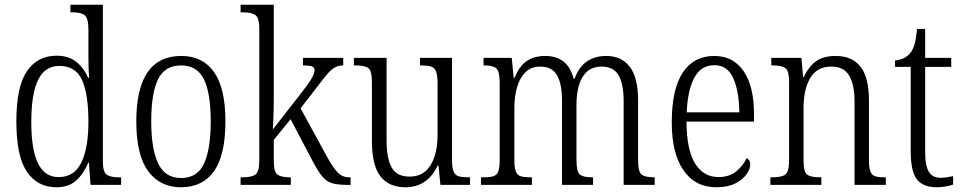

<svg xmlns="http://www.w3.org/2000/svg" viewBox="-20 -780 4062 810"><path d="M218 10Q138 10 93.5 -55.5Q49 -121 49 -267Q49 -414 93.5 -479.5Q138 -545 219 -545Q270 -545 302 -519Q334 -493 352 -452H356Q354 -476 353.5 -502.5Q353 -529 353 -555V-654Q353 -704 337 -716Q321 -728 286 -728H277V-760H414V-101Q414 -55 429.5 -43.5Q445 -32 481 -32H491V0H362L355 -95H353Q333 -47 301.5 -18.5Q270 10 218 10ZM228 -33Q293 -33 323 -94Q353 -155 353 -266Q353 -381 326.5 -441.5Q300 -502 230 -502Q170 -502 141 -443.5Q112 -385 112 -265Q112 -147 141 -89.5Q170 -32 228 -33Z M743 10Q655 10 605 -58Q555 -126 555 -268Q555 -544 745 -544Q835 -544 883 -476Q931 -408 931 -268Q931 -126 883 -58Q835 10 743 10ZM744 -29Q813 -29 841 -90.5Q869 -152 869 -268Q869 -386 840.5 -445Q812 -504 744 -504Q675 -504 646.5 -445Q618 -386 618 -268Q618 -151 647.5 -90Q677 -29 744 -29Z M995 0V-32H1005Q1042 -32 1058 -44Q1074 -56 1074 -105V-656Q1074 -705 1057.5 -716.5Q1041 -728 1006 -728H995V-760H1135V-374Q1135 -355 1134.5 -326.5Q1134 -298 1133 -272Q1132 -246 1131 -234L1242 -376Q1282 -427 1294.5 -449Q1307 -471 1307 -483Q1307 -496 1296 -500Q1285 -504 1258 -504V-536H1428V-504Q1408 -504 1392 -495Q1376 -486 1358 -464.5Q1340 -443 1313 -407L1248 -323L1359 -120Q1384 -74 1404 -53Q1424 -32 1454 -32H1459V0H1448Q1407 0 1383 -6.5Q1359 -13 1340.5 -34.5Q1322 -56 1298 -102L1206 -277L1135 -190V-102Q1135 -54 1151 -43Q1167 -32 1202 -32H1207V0Z M1690 10Q1621 10 1585 -36Q1549 -82 1549 -185V-434Q1549 -482 1533.5 -493Q1518 -504 1480 -504H1473V-536H1611V-186Q1611 -113 1632 -74Q1653 -35 1708 -35Q1749 -35 1775 -58Q1801 -81 1813.5 -120.5Q1826 -160 1826 -210V-426Q1826 -462 1819.5 -478.5Q1813 -495 1798 -499.5Q1783 -504 1757 -504H1752V-536H1887V-104Q1887 -71 1894 -55.5Q1901 -40 1916 -36Q1931 -32 1956 -32H1963V0H1838L1830 -81H1826Q1783 10 1690 10Z M2009 0V-32H2022Q2047 -32 2061.5 -36.5Q2076 -41 2082 -56.5Q2088 -72 2088 -106V-430Q2088 -479 2074 -491.5Q2060 -504 2024 -504H2020V-536H2139L2147 -452H2151Q2171 -502 2203 -523Q2235 -544 2280 -544Q2326 -544 2356.5 -521Q2387 -498 2400 -448H2404Q2423 -499 2457 -521.5Q2491 -544 2537 -544Q2602 -544 2637 -498Q2672 -452 2672 -356V-104Q2672 -55 2687 -43.5Q2702 -32 2739 -32H2742V0H2611V-355Q2611 -424 2590 -461.5Q2569 -499 2519 -499Q2479 -499 2455.5 -477Q2432 -455 2422 -419Q2412 -383 2412 -341V-105Q2412 -56 2426 -44Q2440 -32 2477 -32H2482V0H2351V-355Q2351 -426 2330 -462.5Q2309 -499 2260 -499Q2220 -499 2196 -474.5Q2172 -450 2161 -411Q2150 -372 2150 -326V-103Q2150 -71 2156.5 -55.5Q2163 -40 2178.5 -36Q2194 -32 2219 -32H2224V0Z M3002 10Q2913 10 2863.5 -61.5Q2814 -133 2814 -263Q2814 -404 2860.5 -474Q2907 -544 2993 -544Q3073 -544 3117 -480Q3161 -416 3161 -298V-267H2876Q2877 -147 2912.5 -90Q2948 -33 3011 -33Q3057 -33 3086 -57Q3115 -81 3130 -113Q3136 -110 3140.5 -103.5Q3145 -97 3145 -85Q3145 -67 3129 -44.5Q3113 -22 3081.5 -6Q3050 10 3002 10ZM3099 -306Q3098 -395 3073.5 -450Q3049 -505 2994 -505Q2937 -505 2909 -452Q2881 -399 2877 -306Z M3230 0V-32H3240Q3278 -32 3293.5 -44Q3309 -56 3309 -105V-433Q3309 -481 3293.5 -492.5Q3278 -504 3242 -504H3234V-536H3361L3368 -455H3371Q3394 -503 3425.5 -523.5Q3457 -544 3505 -544Q3575 -544 3610.5 -498.5Q3646 -453 3646 -355V-105Q3646 -72 3652 -56.5Q3658 -41 3672 -36.5Q3686 -32 3711 -32H3717V0H3585V-355Q3585 -421 3563 -460Q3541 -499 3487 -499Q3426 -499 3398 -450.5Q3370 -402 3370 -326V-102Q3370 -54 3385.5 -43Q3401 -32 3438 -32H3445V0Z M3932 10Q3874 10 3848 -23.5Q3822 -57 3822 -143V-498H3756V-525Q3798 -529 3819 -555Q3832 -570 3838.5 -594Q3845 -618 3849 -658H3883V-536H3993V-498H3883V-141Q3883 -79 3899 -54.5Q3915 -30 3947 -30Q3962 -30 3974.5 -32Q3987 -34 4001 -37V-1Q3988 3 3970 6.5Q3952 10 3932 10Z"/></svg>

Font: Noto Serif Tamil Condensed Light
Style: Regular
Weight: 300
Width: 3
Designer: Indian Type Foundry, Tom Grace, and the Monotype Design Team
Foundry: Monotype Imaging Inc.
Version: Version 2.004; ttfautohint (v1.8.4.7-5d5b)